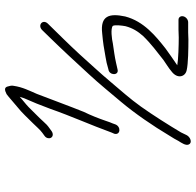

<svg xmlns="http://www.w3.org/2000/svg" viewBox="-28 -750 790 775"><g transform="rotate(-90 367.5 -362.0)"><path d="M210 -4C213.8 -12.6 215.1 -15.2 221.1 -27C249.9 -75.5 291.6 -141.5 325.5 -189C357.2 -233.4 390.7 -270.1 425.8 -312C459.9 -352.8 502.5 -398.1 536.2 -436C574.2 -477.5 623.6 -526.9 659.8 -564C680.1 -584.8 653.8 -607.4 633.8 -587L603.1 -555.5C554.1 -505.4 504.7 -451.9 455.3 -398C417.3 -357.1 379.5 -310.3 344.5 -269C297.8 -213.5 247.3 -139.9 208.7 -75C198.5 -59 191.2 -46.7 187 -38C178.1 -23.7 167 -7.9 172.3 4.5C178.9 19.7 202.3 11.2 210 -4ZM689.5 -17C692.2 -27.6 686.3 -37 675.7 -37H634.7C624.7 -37 614.6 -36.7 604.4 -36C574 -36 515 -37.6 492 -42C519.6 -60.9 535.8 -71.7 560.6 -90C609.1 -128.4 669.3 -176.6 689 -252C702.7 -316.4 692.3 -353.4 620.4 -345C584.4 -341.8 558.7 -337.8 525.4 -331.5C512.2 -329 512.2 -329 501.7 -327L475.9 -320C450 -316.9 449.8 -276.2 475.2 -283L501.7 -289C524.8 -294.4 555.1 -298.3 580.1 -302C597 -306 640.6 -311.8 651.1 -302C655.8 -293.4 652.5 -265.2 649.8 -251C642.2 -222.1 628.5 -200.5 610.2 -180C579.2 -147.8 545.9 -123.5 513.7 -98C497.9 -86.6 481.7 -77.6 467 -65C435.1 -40.8 446 -9.2 472 -4C497.6 2.3 561.4 3 596.2 3C605.7 2.3 615.1 2 624.5 2H665.5C676.1 2 686.7 -6.4 689.5 -17ZM225.9 -549 238.2 -558C248 -564.7 256.7 -572.7 264.5 -582C283.2 -602.8 303.5 -621.5 323.2 -642C336.2 -654.5 350.9 -665 364.7 -678C362.9 -671.3 361 -665.3 358.9 -660C343.2 -625.1 331.9 -596.2 316.4 -555C286.1 -468.3 250.8 -390.8 220.4 -307L215.6 -296C209.1 -271.3 244.1 -267.7 253.5 -292L257.4 -303C260.5 -309.7 263.8 -318.7 267.5 -330C277.3 -358.9 290.4 -391.8 303.8 -419C325.1 -471.6 356.2 -556.4 376.6 -609C390.1 -640.4 403.7 -666.2 409 -702C411.2 -710.7 408.6 -718 406.4 -726.5C402.7 -740.3 392.4 -739.5 375.6 -731C362 -721.3 339 -699.6 324.3 -688C299.6 -668.5 279.6 -645.8 257.5 -624C247 -613.9 232.1 -595.6 219.8 -587L207.5 -578C202.6 -574.7 199.4 -570.3 198.1 -565C193.7 -548.4 209.6 -537.9 225.9 -549Z"/></g></svg>

Font: Just Breathe
Style: Obl5
Weight: 400
Foundry: Cannot Into Space Fonts
Version: Version 0.72